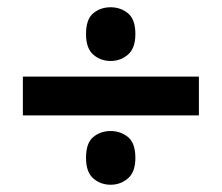

<svg xmlns="http://www.w3.org/2000/svg" viewBox="-20 -608 612 529"><path d="M285 -440Q257 -440 237 -457.5Q217 -475 217 -514Q217 -555 237 -571.5Q257 -588 285 -588Q312 -588 332.5 -571.5Q353 -555 353 -514Q353 -475 332.5 -457.5Q312 -440 285 -440ZM43 -290V-397H528V-290ZM285 -99Q257 -99 237 -116.5Q217 -134 217 -173Q217 -214 237 -230.5Q257 -247 285 -247Q312 -247 332.5 -230.5Q353 -214 353 -173Q353 -134 332.5 -116.5Q312 -99 285 -99Z"/></svg>

Font: Noto Sans Kannada
Style: Bold
Weight: 700
Designer: Jelle Bosma - Monotype Design Team
Foundry: Monotype Imaging Inc.
Version: Version 2.005; ttfautohint (v1.8.4.7-5d5b)